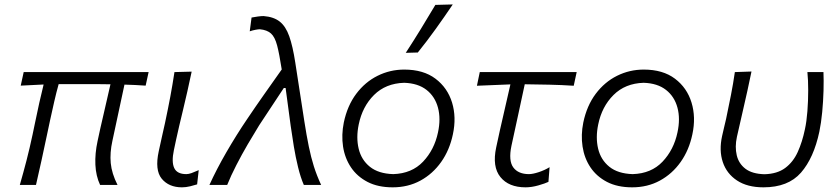

<svg xmlns="http://www.w3.org/2000/svg" viewBox="-20 -812 3678 843"><path d="M67 0Q83 -55.5 96.5 -107.8Q110 -160 123 -221L133 -269Q143 -318.5 152.5 -360.5Q162 -402.5 171.5 -441L71 -436L84 -495.5H632.5L619.5 -436Q596.5 -437.5 573 -438.8Q549.5 -440 526.5 -440.5L473.5 -193.5Q462 -141.5 466.2 -96Q470.5 -50.5 496 0H419.5Q401 -39.5 398.8 -88.8Q396.5 -138 408.5 -193Q420 -248 434 -307Q448 -366 465 -442Q453 -442 441 -442.2Q429 -442.5 417.5 -442.5H237.5Q227 -405 218.2 -366.2Q209.5 -327.5 200 -284.5L186 -218.5Q173.5 -160 162.2 -107.5Q151 -55 138 0Z M779 10.5Q721.5 10.5 690.2 -27.2Q659 -65 677 -148Q685 -186.5 691.5 -214Q698 -241.5 704.5 -272Q718 -335.5 727.8 -387.8Q737.5 -440 746 -495.5L821.5 -497.5Q802.5 -407 783.8 -330Q765 -253 753.5 -200L743.5 -153Q732.5 -101 745 -74.2Q757.5 -47.5 798 -47.5Q808 -47.5 820.8 -52Q833.5 -56.5 852.5 -65L845.5 -2.5Q833.5 1.5 814.8 6Q796 10.5 779 10.5Z M899.5 0Q930 -67.5 974.2 -144Q1018.5 -220.5 1065 -289Q1101 -342.5 1139 -396.5Q1177 -450.5 1217 -507Q1206.5 -575 1196.8 -612.2Q1187 -649.5 1169.8 -665Q1152.5 -680.5 1121 -683.5Q1114 -683.5 1101.8 -681.2Q1089.5 -679 1076.5 -674.5L1084.5 -735Q1097.5 -737.5 1112 -739.5Q1126.5 -741.5 1137.5 -741.5Q1182 -738 1208.2 -717.2Q1234.5 -696.5 1250 -652.8Q1265.5 -609 1276.5 -537L1316 -281Q1326 -216.5 1335.8 -169Q1345.5 -121.5 1358 -81.8Q1370.5 -42 1390 0H1314Q1299.5 -33.5 1288.8 -77.5Q1278 -121.5 1270.2 -168.5Q1262.5 -215.5 1256.5 -258L1234 -425.5H1226L1118 -262Q1094.5 -224 1068 -178.8Q1041.5 -133.5 1017.8 -87.2Q994 -41 977.5 0Z M1704 10.5Q1639.5 10.5 1593.8 -13.2Q1548 -37 1521 -77.2Q1494 -117.5 1486.2 -168.5Q1478.5 -219.5 1489.5 -274Q1505 -348 1544 -400Q1583 -452 1637.8 -479.2Q1692.5 -506.5 1755 -506.5Q1839 -506.5 1892 -466.5Q1945 -426.5 1964.8 -361.8Q1984.5 -297 1968.5 -222.5Q1954 -153 1917 -100.8Q1880 -48.5 1825.8 -19Q1771.5 10.5 1704 10.5ZM1706.5 -47.5Q1788 -50 1837.5 -102.2Q1887 -154.5 1903 -230.5Q1916 -290.5 1903 -339.2Q1890 -388 1852.8 -417.2Q1815.5 -446.5 1754.5 -448.5Q1673.5 -446 1622.2 -395Q1571 -344 1555 -265.5Q1543 -208 1554.8 -159Q1566.5 -110 1604 -79.8Q1641.5 -49.5 1706.5 -47.5ZM1761.5 -580Q1796 -633 1828.2 -685.5Q1860.5 -738 1891.5 -790.5L1968 -792.5Q1931.5 -738.5 1893.5 -685.5Q1855.5 -632.5 1814.5 -581.5Z M2287.5 10.5Q2213.5 10.5 2177 -34.8Q2140.5 -80 2158.5 -164.5Q2175.5 -244.5 2191.8 -313.8Q2208 -383 2221 -441.5L2074 -435.5L2086.5 -495.5H2512L2499 -435.5Q2446 -439 2391 -440.2Q2336 -441.5 2284 -442Q2269.5 -374 2254.8 -306.5Q2240 -239 2225.5 -171.5Q2212 -106 2233.8 -76.8Q2255.5 -47.5 2302.5 -47.5Q2319 -47.5 2345.5 -56.2Q2372 -65 2393 -78L2388 -13.5Q2373.5 -6.5 2343.8 2Q2314 10.5 2287.5 10.5Z M2755.5 10.5Q2691 10.5 2645.2 -13.2Q2599.5 -37 2572.5 -77.2Q2545.5 -117.5 2537.8 -168.5Q2530 -219.5 2541 -274Q2556.5 -348 2595.5 -400Q2634.5 -452 2689.2 -479.2Q2744 -506.5 2806.5 -506.5Q2890.5 -506.5 2943.5 -466.5Q2996.5 -426.5 3016.2 -361.8Q3036 -297 3020 -222.5Q3005.5 -153 2968.5 -100.8Q2931.5 -48.5 2877.2 -19Q2823 10.5 2755.5 10.5ZM2758 -47.5Q2839.5 -50 2889 -102.2Q2938.5 -154.5 2954.5 -230.5Q2967.5 -290.5 2954.5 -339.2Q2941.5 -388 2904.2 -417.2Q2867 -446.5 2806 -448.5Q2725 -446 2673.8 -395Q2622.5 -344 2606.5 -265.5Q2594.5 -208 2606.2 -159Q2618 -110 2655.5 -79.8Q2693 -49.5 2758 -47.5Z M3332 10.5Q3261.5 10.5 3216 -19.5Q3170.5 -49.5 3153.5 -100.5Q3136.5 -151.5 3150.5 -215Q3155 -236 3159.5 -254Q3164 -272 3168 -290Q3180 -347 3189.5 -395.5Q3199 -444 3206.5 -495.5L3279.5 -498Q3261.5 -410.5 3244 -336Q3226.5 -261.5 3215.5 -211Q3206 -167 3214.8 -130.2Q3223.5 -93.5 3253 -71Q3282.5 -48.5 3336.5 -47Q3392.5 -48.5 3427.5 -74.5Q3462.5 -100.5 3482.5 -144.5Q3502.5 -188.5 3514 -244Q3521.5 -278 3525 -323.8Q3528.5 -369.5 3528.5 -415.2Q3528.5 -461 3525 -495.5H3595.5Q3597 -460.5 3595.8 -414Q3594.5 -367.5 3590 -320Q3585.5 -272.5 3577.5 -234Q3553 -118.5 3496.8 -54Q3440.5 10.5 3332 10.5Z"/></svg>

Font: Commissioner Flair Light
Style: Italic
Weight: 300
Italic angle: -12°
Designer: Kostas Bartsokas
Foundry: Kostas Bartsokas
Version: Version 1.000; ttfautohint (v1.8.3)